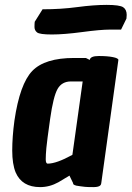

<svg xmlns="http://www.w3.org/2000/svg" viewBox="-20 -749 538 785"><path d="M475 -628Q468 -628 429.5 -628Q391 -628 316.5 -618Q242 -608 192 -608Q142 -608 131.5 -616.5Q121 -625 121 -638.5Q121 -652 122 -660L154 -711Q229 -711 296 -720Q363 -729 416 -729Q469 -729 483.5 -719.5Q498 -710 498 -688Q498 -681 497 -673ZM144 16Q70 16 44 -44Q30 -78 30 -133.5Q30 -189 39 -256Q61 -406 112 -459Q163 -512 283 -512H331L347 -504Q349 -520 384 -520Q419 -520 441.5 -515.5Q464 -511 464 -504L394 0Q393 6 391 8Q385 16 362 16Q339 16 328 15Q317 14 308 12.5Q299 11 292 10Q277 6 279 0L264 -31Q233 -12 219 -4Q183 16 144 16ZM175 -80Q211 -80 276 -116L318 -416H270Q233 -416 215.5 -385.5Q198 -355 185 -263Q172 -171 169.5 -143.5Q167 -116 167 -98Q167 -80 175 -80Z"/></svg>

Font: Chau Philomene One
Style: Italic
Weight: 400
Designer: Vicente Lamonaca
Foundry: TipoType
Version: Version 1.002